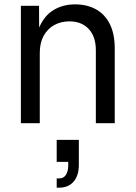

<svg xmlns="http://www.w3.org/2000/svg" viewBox="-20 -573 631 893"><path d="M165 -327.1V0H77.1V-545.9H161.6L162.1 -413.6H149.9Q174.8 -489.3 220.9 -521Q267.1 -552.7 329.1 -552.7Q384.3 -552.7 425.8 -530Q467.3 -507.3 490.5 -461.7Q513.7 -416 513.7 -346.7V0H425.8V-339.4Q425.8 -402.3 392.8 -438Q359.9 -473.6 302.7 -473.6Q263.7 -473.6 232.4 -456.5Q201.2 -439.5 183.1 -406.7Q165 -374 165 -327.1ZM243.7 299.8V256.8H255.9Q276.4 256.8 286.9 239.7Q297.4 222.7 297.4 196.8V171.9L305.7 179.7H243.7V77.6H346.7V193.4Q346.7 243.2 322.5 271.5Q298.3 299.8 255.9 299.8Z"/></svg>

Font: Atlassian Sans
Style: Regular
Weight: 400
Designer: Rasmus Andersson
Foundry: Modifications by Atlassian Pty Ltd, manufactured by rsms
Version: Version 4.001;git-9221beed3